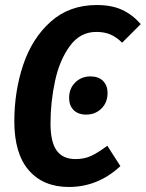

<svg xmlns="http://www.w3.org/2000/svg" viewBox="-20 -728 580 764"><path d="M540 -632 466 -558Q444 -580 420 -590.5Q396 -601 363 -601Q299 -601 258 -545Q217 -489 199 -405.5Q181 -322 181 -237Q181 -163 205.5 -129Q230 -95 280 -95Q316 -95 343.5 -108Q371 -121 407 -148L459 -67Q370 16 254 16Q152 16 94.5 -50.5Q37 -117 37 -245Q37 -365 72.5 -470.5Q108 -576 182 -642Q256 -708 365 -708Q425 -708 466.5 -688.5Q508 -669 540 -632ZM255 -338Q255 -376 279.5 -400Q304 -424 340 -424Q372 -424 390 -406Q408 -388 408 -358Q408 -320 383.5 -296Q359 -272 323 -272Q291 -272 273 -290Q255 -308 255 -338Z"/></svg>

Font: Fira Sans Compressed SemiBold
Style: Italic
Weight: 600
Width: 1
Italic angle: -8°
Designer: bBox Type GmbH & Carrois Corporate GbR & Edenspiekermann AG
Foundry: bBox Type GmbH & Carrois Corporate GbR & Edenspiekermann AG
Version: Version 4.301